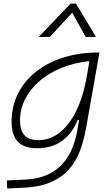

<svg xmlns="http://www.w3.org/2000/svg" viewBox="-20 -815 626 1069"><path d="M20 234.4 18.1 189.5 117.7 185.1Q191.9 181.6 243.7 158Q295.4 134.3 328.9 96.4Q362.3 58.6 381.3 12.2Q400.4 -34.2 409.2 -82.5L420.4 -147H412.1Q382.3 -71.3 325.4 -30.5Q268.6 10.3 185.5 10.3Q44.4 10.3 44.4 -135.3Q44.4 -223.1 80.6 -294.7Q116.7 -366.2 181.9 -417Q247.1 -467.8 334.5 -495.1Q421.9 -522.5 524.4 -522.5H533.7L458.5 -98.1Q446.3 -29.3 423.6 28.8Q400.9 86.9 361.1 130.9Q321.3 174.8 259.5 200.7Q197.8 226.6 107.9 230.5ZM478 -474.6Q395.5 -466.3 325 -438Q254.4 -409.7 202.1 -365.5Q149.9 -321.3 120.6 -264.6Q91.3 -208 91.3 -142.6Q91.3 -34.7 192.9 -34.7Q259.3 -34.7 312 -76.7Q364.7 -118.7 401.9 -192.1Q439 -265.6 457.5 -359.9L461.4 -379.4ZM403.3 -794.9 514.2 -609.4H457L381.8 -744.6L257.8 -609.4H195.8L373 -794.9Z"/></svg>

Font: CaskaydiaCove NF ExtraLight
Style: Italic
Weight: 200
Italic angle: -10°
Designer: Aaron Bell
Foundry: Saja Typeworks
Version: Version 2111.001; VTT 6.35;Nerd Fonts 3.2.1